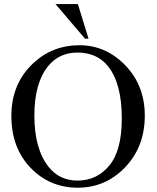

<svg xmlns="http://www.w3.org/2000/svg" viewBox="-20 -897 762 933"><path d="M365.7 -677.2Q494.6 -677.2 589.1 -579.3Q683.6 -481.4 683.6 -335Q683.6 -184.1 588.4 -84.5Q493.2 15.1 357.9 15.1Q221.2 15.1 128.2 -82Q35.2 -179.2 35.2 -333.5Q35.2 -491.2 142.6 -590.8Q235.8 -677.2 365.7 -677.2ZM356.4 -641.6Q267.6 -641.6 213.9 -575.7Q147 -493.7 147 -335.4Q147 -173.3 216.3 -85.9Q269.5 -19.5 356.9 -19.5Q450.2 -19.5 511 -92.3Q571.8 -165 571.8 -321.8Q571.8 -491.7 504.9 -575.2Q451.2 -641.6 356.4 -641.6ZM249.5 -877.4H358.4L410.2 -709H393.1Z"/></svg>

Font: Jameel Khushkhat-L
Style: Regular
Weight: 400
Version: Version 3.5